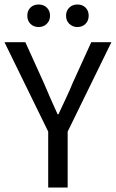

<svg xmlns="http://www.w3.org/2000/svg" viewBox="-24 -846 522 866"><path d="M193.4 0V-252.4L-3.9 -655.8H90.3L172.9 -473.6Q188.5 -437.5 203.6 -402.3Q218.8 -367.2 235.8 -330.6H239.7Q256.3 -367.2 273.2 -402.3Q290 -437.5 304.7 -473.6L387.7 -655.8H478.5L281.2 -252.4V0ZM325.2 -724.1Q303.2 -724.1 288.6 -738.5Q273.9 -752.9 273.9 -774.9Q273.9 -797.9 288.6 -811.8Q303.2 -825.7 325.2 -825.7Q347.7 -825.7 361.8 -811.8Q376 -797.9 376 -774.9Q376 -752.9 361.8 -738.5Q347.7 -724.1 325.2 -724.1ZM150.4 -724.1Q127.4 -724.1 113.3 -738.5Q99.1 -752.9 99.1 -774.9Q99.1 -797.9 113.3 -811.8Q127.4 -825.7 150.4 -825.7Q172.4 -825.7 187 -811.8Q201.7 -797.9 201.7 -774.9Q201.7 -752.9 187 -738.5Q172.4 -724.1 150.4 -724.1Z"/></svg>

Font: Varta Medium
Style: Regular
Weight: 500
Designer: Joana Correia, Viktoriya Grabowska, Eben Sorkin
Foundry: Sorkin Type Co.
Version: Version 1.004